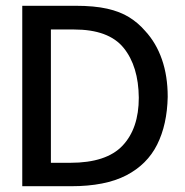

<svg xmlns="http://www.w3.org/2000/svg" viewBox="-20 -643 640 664"><path d="M57 1V-623H241Q306 -623 350.5 -613Q395 -603 426.5 -583.5Q458 -564 482 -536Q520 -495 540 -437.5Q560 -380 560 -308Q558 -212 523.5 -143Q489 -74 416.5 -36.5Q344 1 226 1ZM156 -80H223Q348 -80 404 -139.5Q460 -199 460 -305Q459 -414 407.5 -477.5Q356 -541 236 -541H156Z"/></svg>

Font: Inconsolata Expanded SemiBold
Style: Regular
Weight: 600
Width: 7
Monospace: yes
Designer: Raph Levien, Cyreal, Brenton Simpson
Foundry: Raph Levien, Cyreal, Google
Version: Version 3.001; ttfautohint (v1.8.2.53-6de2)